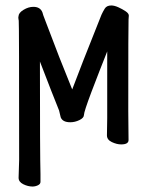

<svg xmlns="http://www.w3.org/2000/svg" viewBox="-20 -513 540 702"><path d="M99 169Q82 169 65 160.5Q48 152 48 137L50 72Q50 -431 48.5 -437.5Q47 -444 47 -451L48 -454Q48 -466 66 -477Q84 -488 102 -488Q127 -488 135 -468Q136 -462 147 -434Q198 -298 244 -186Q271 -259 351 -459Q356 -470 363 -481.5Q370 -493 387 -493Q398 -493 412.5 -486.5Q427 -480 439 -472Q451 -464 451 -456Q451 -449 450 -441.5Q449 -434 449 -106L450 -1Q450 15 423 15Q407 15 389 6.5Q371 -2 371 -18L372 -81V-325Q346 -260 314 -176Q287 -104 287 -93Q287 -82 270.5 -74Q254 -66 237 -66Q209 -66 202 -84L196 -109Q174 -163 126 -288Q126 56 128 123V152Q128 160 118.5 164.5Q109 169 99 169Z"/></svg>

Font: LXGW WenKai Mono TC
Style: Bold
Weight: 700
Designer: LXGW / Fontworks Inc.
Foundry: LXGW / Fontworks Inc.
Version: Version 1.330